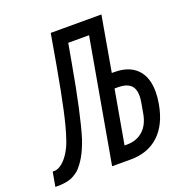

<svg xmlns="http://www.w3.org/2000/svg" viewBox="-173 -841 903 954"><g transform="rotate(-20 279.0 -363.5)"><path d="M263.5 -651 246.5 -556Q200.5 -295 163.5 -176Q146 -125.5 127 -93Q108 -60.5 85.5 -37.5Q59 -15.5 33.5 -7.8Q8 0 -29 0H-41.5L-28 -76H-20.5Q0.5 -76 22.2 -93.5Q44 -111 62.2 -141.2Q80.5 -171.5 91.5 -208Q108.5 -257.5 127.2 -342.8Q146 -428 171 -569L198.5 -727H466.5L415.5 -436H429Q506 -436 547.2 -394.2Q588.5 -352.5 588.5 -274Q588.5 -245 582.5 -211Q564.5 -108.5 506.5 -54.2Q448.5 0 357 0H258.5L373.5 -651ZM493.5 -194 503 -248Q506.5 -270 506.5 -282Q506.5 -322 484.8 -340.5Q463 -359 420.5 -359H402L352 -76H365.5Q415.5 -76 449.5 -106Q483.5 -136 493.5 -194Z"/></g></svg>

Font: JuliaMono
Style: Italic
Weight: 400
Italic angle: -9°
Monospace: yes
Designer: cormullion
Foundry: corm
Version: Version 0.057; ttfautohint (v1.8.4)